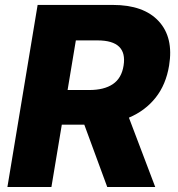

<svg xmlns="http://www.w3.org/2000/svg" viewBox="-20 -747 710 767"><path d="M9.6 0 130.3 -727.3H430.8Q554 -727.3 614 -662.3Q674 -597.3 655.5 -485.1Q643.1 -409.1 601.7 -356.9Q560.4 -304.7 495 -277L600.1 0H408.4L316.8 -248.9H226.9L185.4 0ZM250 -387.4H336.6Q396 -387.4 430.9 -411Q465.9 -434.7 473.7 -485.1Q489.7 -585.6 369.7 -585.6H283Z"/></svg>

Font: Inter P Extra Bold
Style: Italic
Weight: 800
Italic angle: 9.39999°
Designer: Rasmus Andersson
Foundry: rsms
Version: Version 3.018;git-588b23468